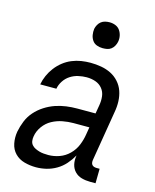

<svg xmlns="http://www.w3.org/2000/svg" viewBox="-112 -810 724 894"><g transform="rotate(15 250.0 -362.5)"><path d="M147 8Q118 8 91 0.5Q64 -7 45.5 -26Q27 -45 21.5 -73Q16 -101 21 -130Q26 -156 36.5 -182Q47 -208 65.5 -229Q84 -250 108 -265.5Q132 -281 158 -290Q184 -299 210.5 -302.5Q237 -306 263 -306H351L358 -347Q362 -369 359.5 -390.5Q357 -412 344 -428Q331 -444 311 -451Q291 -458 268 -458Q249 -458 228.5 -453.5Q208 -449 190 -437.5Q172 -426 160 -407.5Q148 -389 145 -370H67Q71 -392 80.5 -413.5Q90 -435 104.5 -454Q119 -473 138 -488Q157 -503 179 -512Q201 -521 223.5 -524.5Q246 -528 268 -528Q294 -528 319.5 -523.5Q345 -519 367 -508Q389 -497 405.5 -478.5Q422 -460 430 -437Q438 -414 439 -388Q440 -362 435 -335L395 -93Q394 -86 395 -80Q396 -74 399.5 -70Q403 -66 408.5 -64Q414 -62 421 -62H436L435 8H409Q387 8 367.5 2.5Q348 -3 334.5 -17Q321 -31 316.5 -51Q312 -71 316 -93V-94Q303 -71 285.5 -51Q268 -31 245 -17.5Q222 -4 197 2Q172 8 147 8ZM188 -62Q215 -62 241.5 -71.5Q268 -81 288.5 -101.5Q309 -122 319.5 -148Q330 -174 334 -200L340 -236H263Q238 -236 211.5 -231Q185 -226 161 -213Q137 -200 120.5 -177Q104 -154 100 -128Q98 -117 99.5 -106Q101 -95 108 -87Q115 -79 124.5 -74.5Q134 -70 144 -67Q154 -64 165.5 -63Q177 -62 188 -62ZM304 -608Q289 -608 275.5 -613Q262 -618 254 -629.5Q246 -641 243.5 -655.5Q241 -670 243 -685Q245 -695 250.5 -705Q256 -715 264.5 -721.5Q273 -728 283.5 -730.5Q294 -733 305 -733Q320 -733 333.5 -727.5Q347 -722 355 -710.5Q363 -699 366 -684.5Q369 -670 366 -655Q364 -645 358.5 -635Q353 -625 344.5 -618.5Q336 -612 325.5 -610Q315 -608 304 -608Z"/></g></svg>

Font: Iosevka SS18
Style: Italic
Weight: 400
Italic angle: -9°
Monospace: yes
Designer: Belleve Invis
Foundry: Belleve Invis
Version: Version 25.1.1; ttfautohint (v1.8.4)